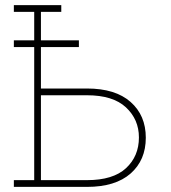

<svg xmlns="http://www.w3.org/2000/svg" viewBox="-20 -731 669 751"><path d="M34.2 0V-26.4H113.8V-684.6H34.2V-710.9H219.7V-684.6H140.1V-384.8H320.3Q431.2 -384.8 490.7 -332.3Q550.3 -279.8 550.3 -192.4Q550.3 -104.5 490.7 -52.2Q431.2 0 320.3 0ZM140.1 -26.4H320.3Q422.4 -26.4 472.9 -73.2Q523.4 -120.1 523.4 -193.4Q523.4 -263.7 472.7 -311Q421.9 -358.4 320.3 -358.4H140.1ZM34.2 -546.9V-573.2H288.6V-546.9Z"/></svg>

Font: Roboto Slab Thin
Style: Regular
Weight: 100
Designer: Google
Version: Version 2.000; ttfautohint (v1.8.1.43-b0c9)